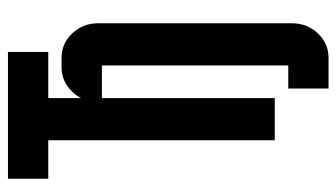

<svg xmlns="http://www.w3.org/2000/svg" viewBox="-208 -528 875 500"><g transform="rotate(-90 230.0 -277.5)"><path d="M310.1 -450.2H225.1V0H115.2V-589.8H15.1V-694.8H345.2V-589.8H225.1V-504.4Q231 -516.6 241.7 -527.3Q268.1 -555.2 305.2 -555.2H330.1Q367.2 -555.2 393.6 -527.3Q419.9 -499.5 419.9 -460V44.9Q419.9 84.5 393.6 112.3Q367.2 140.1 330.1 140.1H250V35.2H310.1Z"/></g></svg>

Font: Horta
Style: Regular
Weight: 600
Width: 3
Version: Version 0.11